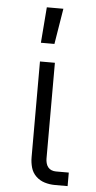

<svg xmlns="http://www.w3.org/2000/svg" viewBox="-54 -786 408 820"><g transform="rotate(5 150.0 -376.5)"><path d="M213 0Q191 0 169.5 -6.5Q148 -13 132 -28.5Q116 -44 110 -65.5Q104 -87 104 -109V-520H168V-109Q168 -100 170.5 -90Q173 -80 179 -72.5Q185 -65 194 -61.5Q203 -58 213 -58H268V0ZM101 -600 113 -753H184L159 -600Z"/></g></svg>

Font: Iosevka Aile Light
Style: Regular
Weight: 300
Designer: Belleve Invis
Foundry: Belleve Invis
Version: Version 27.3.5; ttfautohint (v1.8.4)